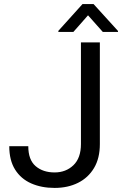

<svg xmlns="http://www.w3.org/2000/svg" viewBox="-20 -921 604 951"><path d="M380.9 -207.5V-710.9H474.6V-207.5Q474.6 -137.2 445.8 -88.9Q417 -40.5 366.5 -15.4Q315.9 9.8 250.5 9.8Q185.1 9.8 134.3 -12.7Q83.5 -35.2 54.7 -81.1Q25.9 -127 25.9 -196.8H120.1Q120.1 -129.4 156.5 -98.1Q192.9 -66.9 250.5 -66.9Q306.2 -66.9 343.5 -102.5Q380.9 -138.2 380.9 -207.5ZM443.4 -900.9 564.5 -767.6V-762.7H489.3L416 -845.2L343.3 -762.7H269V-768.1L388.7 -900.9Z"/></svg>

Font: Vazirmatn RD FD
Style: Regular
Weight: 400
Designer: Saber Rastikerdar
Foundry: Saber Rastikerdar
Version: Version 33.003